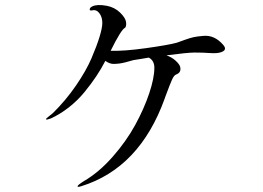

<svg xmlns="http://www.w3.org/2000/svg" viewBox="-20 -739 1040 760"><path d="M863 -562Q882 -541 854 -532Q839 -527 811 -529Q784 -531 750 -531Q723 -531 639 -520Q661 -512 675.5 -498.5Q690 -485 693 -475Q699 -452 677 -444Q669 -441 661.5 -425Q654 -409 634 -355Q633 -353 632 -349Q533 -74 302 -2Q286 3 287 -2Q288 -7 312 -22Q372 -57 426 -118.5Q480 -180 515 -244Q550 -308 570.5 -369Q591 -430 591 -471Q591 -499 569 -511Q557 -509 536.5 -505.5Q516 -502 508 -501Q504 -500 479 -493Q454 -486 429 -486Q414 -486 397 -498Q381 -467 361 -437Q341 -407 314 -374Q287 -341 252.5 -314Q218 -287 181 -270Q172 -267 167.5 -266Q163 -265 162 -267Q162 -269 165.5 -272Q169 -275 176.5 -281Q184 -287 189 -291Q240 -341 280.5 -400Q321 -459 342 -508Q363 -557 374 -593Q385 -629 385 -648Q385 -671 373.5 -686.5Q362 -702 345 -698Q336 -696 335 -701Q335 -709 346 -714Q365 -723 403 -716Q434 -710 455.5 -689Q477 -668 479 -651.5Q481 -635 475 -629Q460 -623 418 -538Q470 -536 559 -548.5Q648 -561 680 -570Q694 -575 713.5 -582Q733 -589 747 -592Q761 -595 785 -597Q829 -601 863 -562Z"/></svg>

Font: TsukuhouMincho
Style: Regular
Weight: 400
Designer: Iose
Foundry: Typographish
Version: Version 1.001; ttfautohint (v1.8.3)